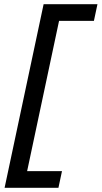

<svg xmlns="http://www.w3.org/2000/svg" viewBox="-20 -760 487 920"><path d="M2 140H260L277 60H110L263 -660H430L447 -740H189Z"/></svg>

Font: Nacelle SemiBold
Style: Italic
Weight: 600
Italic angle: -12°
Designer: Sora Sagano
Foundry: Sora Sagano
Version: Version 1.000;FEAKit 1.0